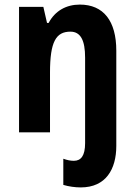

<svg xmlns="http://www.w3.org/2000/svg" viewBox="-20 -577 588 837"><path d="M332 240C442 240 487 160 487 59V-356C487 -486 431 -557 328 -557C269 -557 220 -530 192 -477H185L169 -547H63V0H198V-261C198 -395 224 -439 287 -439C332 -439 351 -400 351 -326V47C351 102 333 124 302 124C287 124 273 121 256 115V229C279 236 307 240 332 240Z"/></svg>

Font: Noto Sans Devanagari UI Condensed
Style: Bold
Weight: 700
Width: 3
Designer: Jelle Bosma - Monotype Design Team
Foundry: Monotype Imaging Inc.
Version: Version 2.004